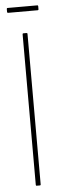

<svg xmlns="http://www.w3.org/2000/svg" viewBox="-55 -796 260 822"><g transform="rotate(-5 75.0 -384.5)"><path d="M68 0Q65 0 65 -4V-651Q65 -655 68 -655H82Q86 -655 86 -651V-4Q86 0 82 0ZM11 -748Q7 -748 7 -752V-765Q7 -769 11 -769H139Q142 -769 142 -765V-752Q142 -748 139 -748Z"/></g></svg>

Font: Sofia Sans Extra Condensed Thin
Style: Regular
Weight: 250
Version: Version 4.100